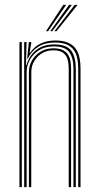

<svg xmlns="http://www.w3.org/2000/svg" viewBox="-20 -774 410 794"><path d="M303.5 0V-490Q303.5 -514.2 299.1 -534Q294.8 -553.8 284.1 -568.2Q273.5 -582.8 254.6 -590.5Q235.8 -598.2 206.5 -598.2Q165.8 -598.2 137.5 -580.1Q109.2 -562 95 -531.8H92.5L99.2 -600H109V-593L102.2 -556H104.5Q123 -582.8 149.4 -594.6Q175.8 -606.5 208.2 -606.5Q233.2 -606.5 251.4 -600.9Q269.5 -595.2 281.4 -585.1Q293.2 -575 300.2 -560.6Q307.2 -546.2 310.1 -528.6Q313 -511 313 -490.5V0ZM60.5 0V-600H70.2V0ZM99.5 0V-476.5Q99.5 -500.5 111.6 -522.8Q123.8 -545 146.5 -559.6Q169.2 -574.2 201.2 -574.2Q222.8 -574.2 237 -568.1Q251.2 -562 259.4 -550.8Q267.5 -539.5 270.8 -523.9Q274 -508.2 274 -489V0H264.2V-489Q264.2 -512.8 258.9 -530Q253.5 -547.2 239.6 -556.6Q225.8 -566 200.2 -566Q173.8 -566 153.2 -553.5Q132.8 -541 121.1 -520.6Q109.5 -500.2 109.5 -476.8L109.2 0ZM80 0V-600H89.8L87.5 -505.2H89.8Q100.2 -543.5 129.8 -567Q159.2 -590.5 204.2 -590.2Q256.2 -590.2 274.9 -563.9Q293.5 -537.5 293.5 -489.8V0H283.8V-489.5Q283.8 -534.2 266.5 -558.2Q249.2 -582.2 202.8 -582.2Q167.2 -582.2 142.1 -566.8Q117 -551.2 103.6 -526.9Q90.2 -502.5 90.2 -476.5V0ZM170.2 -645 241.8 -754H253.8L179 -645ZM205 -645 289 -754H300.8L213.8 -645ZM187.8 -645 265.5 -754H277.2L196.2 -645Z"/></svg>

Font: Big Shoulders Inline Text Thin ExtraLight
Style: Regular
Weight: 250
Version: Version 2.002